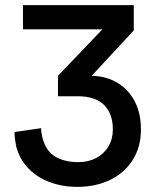

<svg xmlns="http://www.w3.org/2000/svg" viewBox="-20 -720 623 752"><path d="M282 12Q226 12 176.5 -6Q127 -24 92.5 -59Q58 -94 44 -144Q41 -158 39 -172.5Q37 -187 37 -203L141 -218Q141 -209 142.5 -199.5Q144 -190 146 -181Q160 -128 196.5 -106.5Q233 -85 286 -85Q326 -85 356.5 -101Q387 -117 404.5 -146Q422 -175 422 -213Q422 -275 387.5 -309Q353 -343 285 -343H207V-423L381 -605H70V-700H504V-601L339 -423Q396 -422 439.5 -396Q483 -370 507.5 -323.5Q532 -277 532 -213Q532 -144 499.5 -93Q467 -42 410.5 -15Q354 12 282 12Z"/></svg>

Font: Inclusive Sans Medium
Style: Regular
Weight: 500
Designer: Olivia King
Foundry: Olivia King
Version: Version 2.004